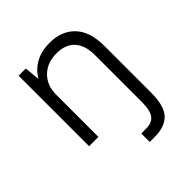

<svg xmlns="http://www.w3.org/2000/svg" viewBox="-194 -635 963 963"><g transform="rotate(-45 287.5 -153.5)"><path d="M315 140H349Q391 140 410 115.5Q429 91 429 30V-300Q429 -373 395 -409Q361 -445 300 -445Q232 -445 191.5 -405Q151 -365 151 -300V0H85V-500H136L144 -418Q169 -461 211.5 -484Q254 -507 310 -507Q396 -507 445.5 -455Q495 -403 495 -300V30Q495 123 459.5 161.5Q424 200 349 200H315Z"/></g></svg>

Font: PT Root UI Web
Style: Regular
Weight: 400
Designer: Vitaly Kuzmin
Foundry: ParaType Ltd.
Version: Version 1.000W